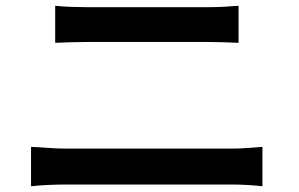

<svg xmlns="http://www.w3.org/2000/svg" viewBox="-20 -691 1040 668"><path d="M172 -671Q198 -668 228.5 -667Q259 -666 284 -666Q304 -666 338.5 -666Q373 -666 415.5 -666Q458 -666 502.5 -666Q547 -666 587.5 -666Q628 -666 658.5 -666Q689 -666 702 -666Q732 -666 760.5 -667.5Q789 -669 810 -671V-542Q789 -543 758.5 -544Q728 -545 702 -545Q689 -545 657.5 -545Q626 -545 583 -545Q540 -545 494 -545Q448 -545 405 -545Q362 -545 330 -545Q298 -545 285 -545Q257 -545 227 -544Q197 -543 172 -542ZM88 -180Q116 -179 147 -176.5Q178 -174 207 -174Q220 -174 255 -174Q290 -174 338.5 -174Q387 -174 442.5 -174Q498 -174 553.5 -174Q609 -174 657.5 -174Q706 -174 740.5 -174Q775 -174 788 -174Q813 -174 840.5 -176Q868 -178 893 -180V-43Q868 -46 839 -47.5Q810 -49 788 -49Q775 -49 740.5 -49Q706 -49 657.5 -49Q609 -49 553.5 -49Q498 -49 442.5 -49Q387 -49 338.5 -49Q290 -49 255 -49Q220 -49 207 -49Q178 -49 146.5 -47.5Q115 -46 88 -43Z"/></svg>

Font: Noto Sans SC SemiBold
Style: Regular
Weight: 600
Designer: Ryoko NISHIZUKA 西塚涼子 (kana, bopomofo & ideographs); Paul D. Hunt (Latin, Greek & Cyrillic); Sandoll Communications 산돌커뮤니
Foundry: Adobe
Version: Version 2.004-H2;hotconv 1.0.118;makeotfexe 2.5.65603